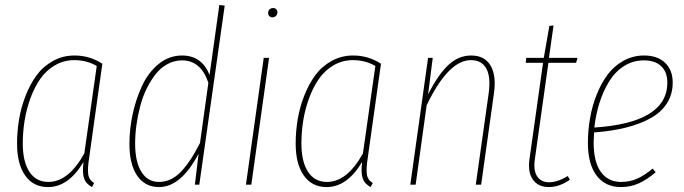

<svg xmlns="http://www.w3.org/2000/svg" viewBox="-20 -756 2799 786"><path d="M285.2 -528.8Q347.2 -528.8 398.9 -495.1L345.2 -111.8Q337.9 -66.4 341.1 -43Q344.2 -19.5 365.2 -6.8L356.9 9.8Q332 -2.9 324.2 -25.9Q316.4 -48.8 321.8 -92.8Q260.3 9.8 176.8 9.8Q116.2 9.8 83 -37.6Q49.8 -85 49.8 -168Q49.8 -217.3 57.9 -266.4Q65.9 -315.4 84.5 -363.3Q103 -411.1 129.6 -447.5Q156.2 -483.9 196.5 -506.3Q236.8 -528.8 285.2 -528.8ZM284.2 -509.8Q240.7 -509.8 204.6 -488.5Q168.5 -467.3 144.5 -432.6Q120.6 -397.9 104.2 -352.8Q87.9 -307.6 80.6 -261.2Q73.2 -214.8 73.2 -168.9Q73.2 -94.2 100.3 -52.7Q127.4 -11.2 178.2 -11.2Q260.3 -11.2 325.2 -127.9L376 -485.8Q335.4 -509.8 284.2 -509.8Z M877.9 -735.8 899.9 -732.9 795.9 0H777.8L793 -127Q721.2 9.8 630.9 9.8Q573.7 9.8 541.7 -36.6Q509.8 -83 509.8 -167Q509.8 -227.5 523.2 -289.3Q536.6 -351.1 562 -405.5Q587.4 -460 629.9 -494.4Q672.4 -528.8 725.1 -528.8Q806.2 -528.8 837.9 -449.2ZM725.1 -508.8Q693.8 -508.8 666 -493.9Q638.2 -479 617.7 -453.1Q597.2 -427.2 580.6 -393.6Q564 -359.9 554 -321.5Q543.9 -283.2 538.6 -244.4Q533.2 -205.6 533.2 -168Q533.2 -93.8 558.8 -52.5Q584.5 -11.2 630.9 -11.2Q680.7 -11.2 720.5 -52.7Q760.3 -94.2 798.8 -170.9L833 -417Q802.7 -508.8 725.1 -508.8Z M1094.7 -685.1Q1087.4 -685.1 1082.5 -690.2Q1077.6 -695.3 1077.6 -702.1Q1077.6 -711.4 1083.3 -717.3Q1088.9 -723.1 1098.6 -723.1Q1106 -723.1 1110.8 -718.3Q1115.7 -713.4 1115.7 -706.1Q1115.7 -697.3 1110.1 -691.2Q1104.5 -685.1 1094.7 -685.1ZM1081.5 -519 1008.8 0H986.8L1059.6 -519Z M1425.8 -528.8Q1487.8 -528.8 1539.6 -495.1L1485.8 -111.8Q1478.5 -66.4 1481.7 -43Q1484.9 -19.5 1505.9 -6.8L1497.6 9.8Q1472.7 -2.9 1464.8 -25.9Q1457 -48.8 1462.4 -92.8Q1400.9 9.8 1317.4 9.8Q1256.8 9.8 1223.6 -37.6Q1190.4 -85 1190.4 -168Q1190.4 -217.3 1198.5 -266.4Q1206.5 -315.4 1225.1 -363.3Q1243.7 -411.1 1270.3 -447.5Q1296.9 -483.9 1337.2 -506.3Q1377.4 -528.8 1425.8 -528.8ZM1424.8 -509.8Q1381.3 -509.8 1345.2 -488.5Q1309.1 -467.3 1285.2 -432.6Q1261.2 -397.9 1244.9 -352.8Q1228.5 -307.6 1221.2 -261.2Q1213.9 -214.8 1213.9 -168.9Q1213.9 -94.2 1241 -52.7Q1268.1 -11.2 1318.8 -11.2Q1400.9 -11.2 1465.8 -127.9L1516.6 -485.8Q1476.1 -509.8 1424.8 -509.8Z M1908.7 -528.8Q1963.9 -528.8 1988 -488Q2012.2 -447.3 2002.4 -376L1949.7 0H1927.7L1980.5 -374Q1989.7 -440.9 1970.9 -475.3Q1952.1 -509.8 1907.7 -509.8Q1815.4 -509.8 1726.6 -325.2L1681.6 0H1659.7L1732.4 -519H1751.5L1732.4 -369.1Q1772 -448.2 1814 -488.5Q1856 -528.8 1908.7 -528.8Z M2225.1 -499 2169.9 -106.9Q2162.6 -59.1 2178.7 -34.4Q2194.8 -9.8 2228 -9.8Q2261.7 -9.8 2304.2 -35.2L2313 -20Q2269.5 9.8 2227.1 9.8Q2183.1 9.8 2161.4 -20.8Q2139.6 -51.3 2147.9 -106.9L2203.1 -499H2132.3L2134.3 -519H2206.1L2229 -649.9L2246.1 -651.9L2227.1 -519H2344.2L2338.4 -499Z M2733.9 -418Q2733.9 -370.6 2710.7 -333.7Q2687.5 -296.9 2644.3 -272.7Q2601.1 -248.5 2543.2 -233.9Q2485.4 -219.2 2412.1 -213.9Q2410.2 -185.5 2410.2 -172.9Q2410.2 -92.8 2439.9 -52Q2469.7 -11.2 2522 -11.2Q2558.6 -11.2 2588.6 -24.7Q2618.7 -38.1 2651.9 -65.9L2664.1 -50.8Q2627.9 -20 2594.5 -5.1Q2561 9.8 2522 9.8Q2458 9.8 2422.4 -37.1Q2386.7 -84 2386.7 -171.9Q2386.7 -221.7 2395.3 -271.2Q2403.8 -320.8 2422.1 -367.4Q2440.4 -414.1 2466.8 -449.7Q2493.2 -485.4 2532 -507.1Q2570.8 -528.8 2616.7 -528.8Q2671.4 -528.8 2702.6 -499Q2733.9 -469.2 2733.9 -418ZM2615.7 -508.8Q2570.8 -508.8 2533.9 -485.1Q2497.1 -461.4 2472.9 -421.4Q2448.7 -381.3 2433.8 -334Q2418.9 -286.6 2413.1 -233.9Q2711.9 -253.4 2711.9 -418Q2711.9 -460.9 2687 -484.9Q2662.1 -508.8 2615.7 -508.8Z"/></svg>

Font: Fira Sans Compressed Thin
Style: Italic
Weight: 100
Width: 3
Italic angle: -8°
Designer: Carrois Corporate & Edenspiekermann AG
Foundry: Carrois Corporate GbR & Edenspiekermann AG
Version: Version 4.203;PS 004.203;hotconv 1.0.88;makeotf.lib2.5.64775